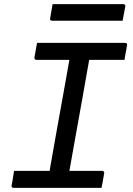

<svg xmlns="http://www.w3.org/2000/svg" viewBox="-20 -907 640 927"><path d="M309 -47H210L218 -71Q220 -87 223.5 -106Q227 -125 230 -142Q241 -206 252.5 -269.5Q264 -333 275.5 -397Q287 -461 298.5 -525Q310 -589 321 -653H421L412 -629Q410 -616 407.5 -600Q405 -584 402 -570Q391 -504 379 -439Q367 -374 355.5 -308.5Q344 -243 332 -177.5Q320 -112 309 -47ZM470 0H45Q43 0 41 -1Q39 -2 37.5 -3.5Q36 -5 36 -7Q36 -9 36 -11Q39 -24 40.5 -35.5Q42 -47 44 -58Q46 -69 48 -82H474Q477 -82 479 -80.5Q481 -79 482.5 -76.5Q484 -74 483 -71Q481 -59 479 -47.5Q477 -36 475 -24.5Q473 -13 470 0ZM159 -700H584Q589 -700 592 -697Q595 -694 593 -689Q592 -680 590.5 -671Q589 -662 587 -653.5Q585 -645 584 -636.5Q583 -628 581 -618H155Q150 -618 148 -621.5Q146 -625 146 -629Q148 -639 149.5 -647.5Q151 -656 152.5 -664.5Q154 -673 155.5 -682Q157 -691 159 -700ZM234 -887H575Q580 -887 583 -884Q586 -881 585 -876Q582 -859 578.5 -842Q575 -825 572 -807H231Q228 -807 225.5 -808.5Q223 -810 222 -812.5Q221 -815 222 -818Q225 -836 228 -853Q231 -870 234 -887Z"/></svg>

Font: RecMonoLinear Nerd Font Mono
Style: Italic
Weight: 400
Italic angle: -10°
Monospace: yes
Version: Version 1.085; ttfautohint (v1.8.4.7-5d5b);Nerd Fonts 3.2.1